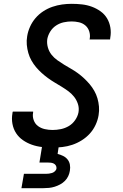

<svg xmlns="http://www.w3.org/2000/svg" viewBox="-20 -763 640 1003"><path d="M255 8Q227 8 199.5 5Q172 2 146.5 -7Q121 -16 99.5 -31Q78 -46 64 -67.5Q50 -89 45 -116Q40 -143 45 -171Q45 -173 45.5 -175.5Q46 -178 47 -180H153Q153 -179 153 -178Q153 -177 153 -175Q149 -155 156 -135.5Q163 -116 178.5 -104.5Q194 -93 214 -88.5Q234 -84 255 -84Q276 -84 298 -88.5Q320 -93 339.5 -104.5Q359 -116 372.5 -135.5Q386 -155 390 -176Q394 -199 387 -220Q380 -241 367 -257.5Q354 -274 337 -286.5Q320 -299 302 -310Q284 -321 265.5 -332Q247 -343 230 -355.5Q213 -368 197.5 -382Q182 -396 168.5 -412Q155 -428 144.5 -446.5Q134 -465 128 -486Q122 -507 120 -529Q118 -551 122 -574Q126 -599 137 -623.5Q148 -648 165.5 -668.5Q183 -689 206 -704Q229 -719 254 -727.5Q279 -736 304 -739.5Q329 -743 354 -743Q382 -743 408.5 -740Q435 -737 459.5 -728Q484 -719 505 -704Q526 -689 539 -667.5Q552 -646 556.5 -619.5Q561 -593 556 -566Q556 -564 555.5 -561.5Q555 -559 555 -557H448Q448 -558 448.5 -559.5Q449 -561 449 -562Q452 -581 446 -599.5Q440 -618 426 -630Q412 -642 393 -646.5Q374 -651 354 -651Q334 -651 313 -646.5Q292 -642 273.5 -630Q255 -618 243 -599Q231 -580 227 -559Q224 -537 230 -515.5Q236 -494 249 -477.5Q262 -461 279.5 -448.5Q297 -436 315 -425Q333 -414 351.5 -403.5Q370 -393 387 -380.5Q404 -368 419.5 -353.5Q435 -339 448.5 -323Q462 -307 472.5 -288.5Q483 -270 489 -249.5Q495 -229 497 -206.5Q499 -184 495 -161Q491 -136 479.5 -111Q468 -86 449.5 -65.5Q431 -45 407 -30Q383 -15 357.5 -6.5Q332 2 306 5Q280 8 255 8ZM92 220 105 145H220Q228 145 236 144Q244 143 252 140.5Q260 138 267 131.5Q274 125 275 117Q276 109 272 102Q268 95 261 91.5Q254 88 246 87Q238 86 229 86H186L200 0H287L281 41Q296 45 309.5 51.5Q323 58 332.5 69.5Q342 81 345 96.5Q348 112 345 129Q343 143 336.5 157Q330 171 319 182Q308 193 294 200.5Q280 208 265.5 212.5Q251 217 236.5 218.5Q222 220 207 220Z"/></svg>

Font: Iosevka SS04 Semibold Extended
Style: Italic
Weight: 600
Width: 7
Italic angle: -9°
Monospace: yes
Designer: Belleve Invis
Foundry: Belleve Invis
Version: Version 19.0.0; ttfautohint (v1.8.4)